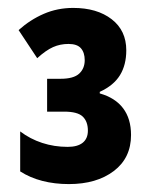

<svg xmlns="http://www.w3.org/2000/svg" viewBox="-20 -873 386 485"><path d="M165 -853Q225 -853 262 -824.5Q299 -796 299 -746Q299 -709 283 -683Q267 -657 232 -641V-637Q271 -626 291 -599.5Q311 -573 311 -532Q311 -474 267.5 -441Q224 -408 154 -408Q118 -408 87 -416Q56 -424 31 -440V-541Q56 -522 86.5 -512Q117 -502 151 -502Q176 -502 189 -512.5Q202 -523 202 -543Q202 -566 189 -578.5Q176 -591 142 -591H99V-674H133Q166 -674 180 -687Q194 -700 194 -721Q194 -740 184.5 -751Q175 -762 153 -762Q132 -762 114 -754Q96 -746 74 -726L27 -797Q56 -823 90.5 -838Q125 -853 165 -853Z"/></svg>

Font: Noto Sans Display Condensed ExtraBold
Style: Regular
Weight: 800
Width: 3
Designer: Monotype Design Team
Foundry: Monotype Imaging Inc.
Version: Version 2.003